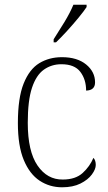

<svg xmlns="http://www.w3.org/2000/svg" viewBox="-20 -786 461 816"><path d="M244 10Q191 10 148.5 -18Q106 -46 81 -106Q56 -166 56 -263Q56 -370 80.5 -431Q105 -492 147 -517.5Q189 -543 243 -543Q308 -543 346 -512Q384 -481 384 -436Q384 -402 346 -401Q346 -448 321.5 -480.5Q297 -513 241 -513Q199 -513 166.5 -490Q134 -467 116 -413Q98 -359 98 -264Q98 -143 139.5 -82.5Q181 -22 247 -23Q301 -23 331.5 -51Q362 -79 377 -115Q387 -105 387 -85Q387 -67 370.5 -44.5Q354 -22 322 -6Q290 10 244 10ZM208 -619Q230 -653 254 -692.5Q278 -732 292 -766H348V-756Q337 -739 314 -711Q291 -683 265 -654.5Q239 -626 218 -606H208Z"/></svg>

Font: Noto Serif Tamil SemiCondensed ExtraLight
Style: Italic
Weight: 200
Width: 4
Italic angle: -12°
Designer: Indian Type Foundry, Tom Grace, and the Monotype Design Team
Foundry: Monotype Imaging Inc.
Version: Version 2.003; ttfautohint (v1.8.4.7-5d5b)